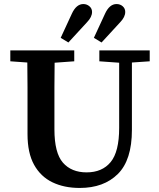

<svg xmlns="http://www.w3.org/2000/svg" viewBox="-20 -913 788 949"><path d="M471 -610V-664H720V-610L632 -604V-271Q632 -122 562.5 -53Q493 16 374 16Q297 16 239 -12Q181 -40 148.5 -98.5Q116 -157 116 -250V-360Q116 -421 116 -482Q116 -543 115 -604L31 -610V-664H347V-610L250 -603Q249 -543 249 -482Q249 -421 249 -360V-274Q249 -157 291 -109Q333 -61 408 -61Q485 -61 527 -112Q569 -163 569 -281V-603ZM280 -726 335 -845Q357 -893 392 -893Q409 -893 422 -882Q435 -871 435 -854Q435 -829 410 -803L318 -703ZM444 -726 499 -845Q521 -893 556 -893Q574 -893 586.5 -882Q599 -871 599 -854Q599 -829 574 -803L482 -703Z"/></svg>

Font: Source Serif 4 SmText Semibold
Style: Regular
Weight: 600
Designer: Frank Grießhammer
Foundry: Adobe
Version: Version 4.005;hotconv 1.1.0;makeotfexe 2.6.0